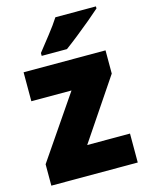

<svg xmlns="http://www.w3.org/2000/svg" viewBox="-116 -838 698 910"><g transform="rotate(-15 233.5 -383.0)"><path d="M445 0H21V-105L230 -411H33V-553H435V-439L235 -142H445ZM445 -756Q425 -738 391.5 -710Q358 -682 322 -653.5Q286 -625 260 -606H136V-620Q161 -652 193 -692.5Q225 -733 246 -766H445Z"/></g></svg>

Font: Noto Sans Khmer UI SemiCondensed Black
Style: Regular
Weight: 900
Width: 4
Designer: Danh Hong and the Monotype Design Team
Foundry: Monotype Imaging Inc.
Version: Version 2.002; ttfautohint (v1.8.4.7-5d5b)